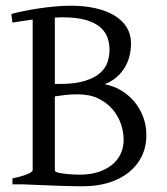

<svg xmlns="http://www.w3.org/2000/svg" viewBox="-20 -650 590 677"><path d="M201.7 -588.9Q194.8 -588.9 187.7 -588.6Q180.7 -588.4 173.3 -587.9V-354H189.9Q245.6 -354 280 -365Q314.5 -376 333.5 -393.1Q352.5 -410.2 359.4 -431.6Q366.2 -453.1 366.2 -474.1Q366.2 -498.5 358.2 -519.5Q350.1 -540.5 331.1 -555.9Q312 -571.3 280.5 -580.1Q249 -588.9 201.7 -588.9ZM253.9 -317.4Q230.5 -317.4 210.7 -315.2Q190.9 -313 173.3 -310.1V-50.8Q173.3 -46.9 177.7 -43.5Q186 -40.5 196.8 -38.8Q207.5 -37.1 218.8 -36.1Q230 -35.2 241.2 -34.7Q252.4 -34.2 262.2 -34.2Q297.4 -34.2 325.7 -43.2Q354 -52.2 374.3 -68.4Q394.5 -84.5 405.3 -107.2Q416 -129.9 416 -157.2Q416 -184.1 406.5 -212.4Q397 -240.7 377.2 -264.2Q357.4 -287.6 326.9 -302.5Q296.4 -317.4 253.9 -317.4ZM496.1 -173.8Q496.1 -132.3 479.7 -98.9Q463.4 -65.4 433.8 -42Q404.3 -18.6 363.3 -5.9Q322.3 6.8 272.9 6.8Q262.2 6.8 247.3 6.6Q232.4 6.3 215.3 5.9Q198.2 5.4 180.2 4.9Q162.1 4.4 145 3.4Q104.5 2 60.1 0H23.9V-21Q57.1 -27.8 76.2 -35.9Q95.2 -43.9 95.2 -50.8V-581.1Q76.7 -578.6 58.6 -575.9Q40.5 -573.2 23.9 -570.3L20 -600.6Q39.1 -606 64.2 -611.1Q89.4 -616.2 117.2 -620.4Q145 -624.5 173.8 -627.2Q202.6 -629.9 229 -629.9Q277.8 -629.9 317.4 -620.8Q356.9 -611.8 384.5 -594.7Q412.1 -577.6 427 -553.2Q441.9 -528.8 441.9 -498Q441.9 -445.3 417 -407.5Q392.1 -369.6 349.1 -353Q380.4 -347.2 407.2 -331.1Q434.1 -314.9 453.9 -291.3Q473.6 -267.6 484.9 -237.5Q496.1 -207.5 496.1 -173.8Z"/></svg>

Font: Noto Serif Devanagari
Style: Bold
Weight: 700
Designer: Monotype Design Team
Foundry: Monotype Imaging Inc.
Version: Version 1.01